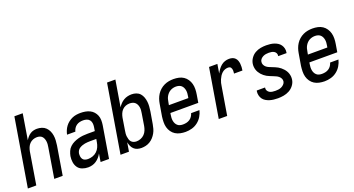

<svg xmlns="http://www.w3.org/2000/svg" viewBox="-47 -1337 3594 1947"><g transform="rotate(-20 1750.0 -363.5)"><path d="M6 0 128 -735H218L173 -460Q183 -477 196 -492Q209 -507 225.5 -518Q242 -529 261 -533.5Q280 -538 298 -538Q325 -538 350 -530Q375 -522 393 -504.5Q411 -487 421.5 -464Q432 -441 436 -415.5Q440 -390 438.5 -363Q437 -336 433 -309L382 0H291L344 -323Q347 -338 348 -354Q349 -370 347 -385Q345 -400 339.5 -414Q334 -428 324 -438.5Q314 -449 299.5 -453.5Q285 -458 270 -458Q248 -458 227 -450Q206 -442 190.5 -426Q175 -410 166.5 -389.5Q158 -369 154 -348L97 0Z M656 8Q623 8 593 -3Q563 -14 545.5 -39Q528 -64 523.5 -96.5Q519 -129 524 -161Q529 -186 539.5 -211Q550 -236 570 -254.5Q590 -273 614 -284.5Q638 -296 663.5 -303Q689 -310 714 -312.5Q739 -315 765 -315H843L850 -358Q853 -378 850.5 -397.5Q848 -417 836.5 -431.5Q825 -446 806.5 -452Q788 -458 768 -458Q750 -458 731.5 -454Q713 -450 697 -439Q681 -428 670.5 -411.5Q660 -395 656 -377H566Q571 -400 580 -421.5Q589 -443 603.5 -462.5Q618 -482 637.5 -497Q657 -512 678.5 -521.5Q700 -531 723 -534.5Q746 -538 768 -538Q795 -538 820.5 -533.5Q846 -529 868.5 -518Q891 -507 907.5 -488.5Q924 -470 933 -447Q942 -424 942.5 -397.5Q943 -371 939 -345L882 0H791L805 -87Q794 -66 778 -48Q762 -30 742.5 -17Q723 -4 700.5 2Q678 8 656 8ZM682 -72Q707 -72 732.5 -80.5Q758 -89 778 -107.5Q798 -126 809 -151Q820 -176 824 -201L830 -235H765Q750 -235 735 -234Q720 -233 705.5 -230.5Q691 -228 676 -222.5Q661 -217 647.5 -208.5Q634 -200 626 -186.5Q618 -173 615 -158Q613 -142 615 -125.5Q617 -109 625.5 -96Q634 -83 649.5 -77.5Q665 -72 682 -72Z M1230 8Q1207 8 1186 1.5Q1165 -5 1149.5 -20Q1134 -35 1125.5 -55Q1117 -75 1113 -96L1097 0H1006L1128 -735H1218L1171 -452Q1183 -471 1199 -488Q1215 -505 1235 -516.5Q1255 -528 1276.5 -533Q1298 -538 1320 -538Q1346 -538 1370 -529.5Q1394 -521 1410 -503Q1426 -485 1434.5 -461.5Q1443 -438 1446 -413Q1449 -388 1447 -361.5Q1445 -335 1441 -309L1419 -179Q1415 -156 1408.5 -133Q1402 -110 1390 -88.5Q1378 -67 1361 -48Q1344 -29 1322.5 -16Q1301 -3 1277 2.5Q1253 8 1230 8ZM1206 -72Q1229 -72 1252 -81Q1275 -90 1292 -107.5Q1309 -125 1318 -147.5Q1327 -170 1331 -193L1352 -323Q1355 -339 1356 -355Q1357 -371 1354.5 -386Q1352 -401 1345.5 -415Q1339 -429 1328 -439Q1317 -449 1301.5 -453.5Q1286 -458 1271 -458Q1271 -458 1271 -458Q1271 -458 1270 -458Q1249 -458 1228 -450.5Q1207 -443 1191 -426.5Q1175 -410 1166.5 -389.5Q1158 -369 1154 -348L1133 -218Q1130 -202 1128.5 -185Q1127 -168 1129 -152.5Q1131 -137 1135.5 -121.5Q1140 -106 1150 -94.5Q1160 -83 1175 -77.5Q1190 -72 1206 -72Z M1707 8Q1678 8 1649.5 2Q1621 -4 1598 -18.5Q1575 -33 1559 -56Q1543 -79 1536 -105.5Q1529 -132 1529.5 -161.5Q1530 -191 1534 -221L1556 -351Q1560 -376 1568.5 -400.5Q1577 -425 1591.5 -447.5Q1606 -470 1626.5 -488Q1647 -506 1671.5 -517.5Q1696 -529 1721.5 -533.5Q1747 -538 1772 -538Q1801 -538 1829 -532Q1857 -526 1879.5 -511Q1902 -496 1917.5 -473Q1933 -450 1940 -423.5Q1947 -397 1946.5 -367.5Q1946 -338 1941 -309L1927 -225H1626L1623 -207Q1620 -191 1619.5 -174.5Q1619 -158 1621.5 -143Q1624 -128 1631 -114Q1638 -100 1649.5 -90Q1661 -80 1676 -76Q1691 -72 1707 -72Q1726 -72 1744.5 -76Q1763 -80 1779.5 -90.5Q1796 -101 1807 -117.5Q1818 -134 1823 -152H1913Q1905 -118 1886.5 -87Q1868 -56 1839 -33.5Q1810 -11 1775.5 -1.5Q1741 8 1707 8ZM1639 -305H1849L1852 -323Q1855 -339 1856 -355Q1857 -371 1854.5 -386Q1852 -401 1845.5 -415Q1839 -429 1828 -439Q1817 -449 1801.5 -453.5Q1786 -458 1770 -458Q1770 -458 1770 -458Q1770 -458 1770 -458Q1755 -458 1739.5 -454.5Q1724 -451 1709.5 -443Q1695 -435 1683.5 -423Q1672 -411 1664 -397Q1656 -383 1651.5 -368Q1647 -353 1645 -337Z M2066 0 2154 -530H2244L2228 -432Q2239 -453 2253 -472.5Q2267 -492 2285.5 -507.5Q2304 -523 2326.5 -530.5Q2349 -538 2372 -538Q2390 -538 2407 -533Q2424 -528 2436.5 -515.5Q2449 -503 2455 -487Q2461 -471 2463 -453Q2465 -435 2464 -416.5Q2463 -398 2460 -380H2369Q2370 -389 2371 -397.5Q2372 -406 2371.5 -414.5Q2371 -423 2368.5 -431Q2366 -439 2361.5 -445.5Q2357 -452 2349 -455Q2341 -458 2333 -458Q2315 -458 2297.5 -451.5Q2280 -445 2266 -432Q2252 -419 2242 -403Q2232 -387 2225 -370.5Q2218 -354 2213.5 -336.5Q2209 -319 2207 -301L2157 0Z M2704 8Q2681 8 2658.5 5.5Q2636 3 2615 -3.5Q2594 -10 2575.5 -21Q2557 -32 2544.5 -49Q2532 -66 2527 -88Q2522 -110 2525 -132Q2526 -134 2526.5 -136Q2527 -138 2527 -140H2617Q2617 -139 2616.5 -138Q2616 -137 2616 -136Q2613 -120 2621 -106Q2629 -92 2642 -84.5Q2655 -77 2671 -74.5Q2687 -72 2704 -72Q2720 -72 2736.5 -74Q2753 -76 2768.5 -83Q2784 -90 2797 -103Q2810 -116 2813 -132Q2816 -150 2808.5 -165Q2801 -180 2788.5 -190.5Q2776 -201 2761 -207.5Q2746 -214 2730.5 -220.5Q2715 -227 2699.5 -233Q2684 -239 2670 -247Q2656 -255 2643 -265.5Q2630 -276 2619.5 -288Q2609 -300 2600.5 -314Q2592 -328 2587 -343.5Q2582 -359 2580.5 -376.5Q2579 -394 2582 -411Q2587 -441 2606 -468Q2625 -495 2653 -511Q2681 -527 2711.5 -532.5Q2742 -538 2772 -538Q2794 -538 2815.5 -535.5Q2837 -533 2857 -526.5Q2877 -520 2894.5 -509Q2912 -498 2924 -481Q2936 -464 2941 -443Q2946 -422 2942 -400Q2942 -398 2941.5 -396.5Q2941 -395 2941 -393H2851Q2851 -394 2851 -394.5Q2851 -395 2851 -396Q2854 -411 2847.5 -424.5Q2841 -438 2828.5 -445.5Q2816 -453 2801.5 -455.5Q2787 -458 2772 -458Q2756 -458 2740.5 -455.5Q2725 -453 2710.5 -446Q2696 -439 2684.5 -426.5Q2673 -414 2671 -398Q2668 -381 2675 -365.5Q2682 -350 2694.5 -339.5Q2707 -329 2722 -322.5Q2737 -316 2752.5 -310Q2768 -304 2783.5 -297.5Q2799 -291 2813 -283Q2827 -275 2839.5 -264.5Q2852 -254 2863 -242Q2874 -230 2882.5 -216Q2891 -202 2896 -186.5Q2901 -171 2902.5 -154Q2904 -137 2901 -119Q2896 -88 2875.5 -61Q2855 -34 2826 -18.5Q2797 -3 2765.5 2.5Q2734 8 2704 8Z M3207 8Q3178 8 3149.5 2Q3121 -4 3098 -18.5Q3075 -33 3059 -56Q3043 -79 3036 -105.5Q3029 -132 3029.5 -161.5Q3030 -191 3034 -221L3056 -351Q3060 -376 3068.5 -400.5Q3077 -425 3091.5 -447.5Q3106 -470 3126.5 -488Q3147 -506 3171.5 -517.5Q3196 -529 3221.5 -533.5Q3247 -538 3272 -538Q3301 -538 3329 -532Q3357 -526 3379.5 -511Q3402 -496 3417.5 -473Q3433 -450 3440 -423.5Q3447 -397 3446.5 -367.5Q3446 -338 3441 -309L3427 -225H3126L3123 -207Q3120 -191 3119.5 -174.5Q3119 -158 3121.5 -143Q3124 -128 3131 -114Q3138 -100 3149.5 -90Q3161 -80 3176 -76Q3191 -72 3207 -72Q3226 -72 3244.5 -76Q3263 -80 3279.5 -90.5Q3296 -101 3307 -117.5Q3318 -134 3323 -152H3413Q3405 -118 3386.5 -87Q3368 -56 3339 -33.5Q3310 -11 3275.5 -1.5Q3241 8 3207 8ZM3139 -305H3349L3352 -323Q3355 -339 3356 -355Q3357 -371 3354.5 -386Q3352 -401 3345.5 -415Q3339 -429 3328 -439Q3317 -449 3301.5 -453.5Q3286 -458 3270 -458Q3270 -458 3270 -458Q3270 -458 3270 -458Q3255 -458 3239.5 -454.5Q3224 -451 3209.5 -443Q3195 -435 3183.5 -423Q3172 -411 3164 -397Q3156 -383 3151.5 -368Q3147 -353 3145 -337Z"/></g></svg>

Font: Iosevka Curly Medium Oblique
Style: Regular
Weight: 500
Italic angle: -9°
Monospace: yes
Designer: Belleve Invis
Foundry: Belleve Invis
Version: Version 11.1.0; ttfautohint (v1.8.3)